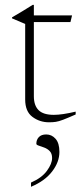

<svg xmlns="http://www.w3.org/2000/svg" viewBox="-20 -488 328 774"><path d="M116.5 -100Q116.5 -63 135.5 -44Q154.5 -25 197 -25Q230.5 -25 285 -38V-26.5Q252 -12 234.2 -5.2Q216.5 1.5 204.8 3.2Q193 5 177.5 5Q140 5 110.8 -16.8Q81.5 -38.5 81.5 -87V-391.5L28.5 -414V-418Q49 -430 72 -443.8Q95 -457.5 112 -468.5H116.5V-426H270.5L264 -399H116.5ZM105 248Q148.5 229 169.2 200.5Q190 172 190 149Q190 131 180.5 121.2Q171 111.5 158.2 106.8Q145.5 102 136 99Q126.5 96 126.5 91.5Q126.5 75.5 136.5 64.8Q146.5 54 166.5 54Q188.5 54 204 71.5Q219.5 89 219.5 124.5Q219.5 165 190.2 203.2Q161 241.5 105 265Z"/></svg>

Font: Newsreader 16pt ExtraLight
Style: Regular
Weight: 275
Designer: Hugues Gentile
Foundry: Production Type
Version: Version 1.003; ttfautohint (v1.8.3)